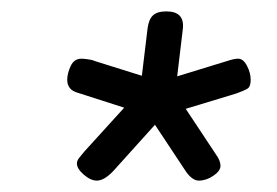

<svg xmlns="http://www.w3.org/2000/svg" viewBox="-20 -728 487 337"><path d="M150 -411Q139 -411 127 -421.5Q115 -432 115 -441Q115 -446 119 -451Q123 -456 128 -462L198 -539L117 -565Q98 -570 98 -588Q98 -599 104 -612Q110 -625 123 -625Q126 -625 134 -624Q142 -623 146 -621L229 -595L239 -678Q241 -694 248.5 -701Q256 -708 272 -708Q304 -708 301 -678L291 -594L379 -621Q391 -625 398 -625Q407 -625 413.5 -612.5Q420 -600 420 -588Q420 -576 414.5 -572.5Q409 -569 395 -564L306 -537L359 -457Q367 -446 367 -437Q367 -428 354.5 -419.5Q342 -411 329 -411Q318 -411 307 -426L252 -509L179 -428Q163 -411 150 -411Z"/></svg>

Font: Asap Expanded Expanded Regular
Style: Bold Italic
Weight: 700
Width: 7
Italic angle: -6°
Designer: Pablo Cosgaya
Foundry: Omnibus-Type
Version: Version 3.001; ttfautohint (v1.8.4.7-5d5b)